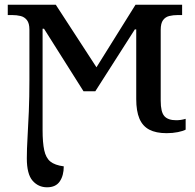

<svg xmlns="http://www.w3.org/2000/svg" viewBox="-20 -556 830 816"><path d="M180 240Q143 240 118.5 212Q94 184 94 117Q94 77 97 28Q100 -21 102.5 -82Q105 -143 105 -217V-430Q105 -457 94.5 -470.5Q84 -484 67.5 -488Q51 -492 32 -492H13V-536H217L390 -270L556 -536H754V-492H735Q716 -492 699.5 -488Q683 -484 673 -470.5Q663 -457 663 -429V-128Q663 -80 678.5 -62.5Q694 -45 729 -45Q739 -45 749 -46.5Q759 -48 769 -51V-5Q758 1 736 5.5Q714 10 688 10Q643 10 614.5 -5Q586 -20 572.5 -52Q559 -84 559 -135V-431H553L385 -168H335L167 -434H161V-3Q161 50 168 82.5Q175 115 194 130.5Q213 146 251 151Q251 190 234 215Q217 240 180 240Z"/></svg>

Font: ET Text
Style: Regular
Weight: 470
Designer: Monotype Design Team
Foundry: Monotype Imaging Inc.
Version: Version 2.009